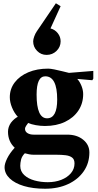

<svg xmlns="http://www.w3.org/2000/svg" viewBox="-20 -937 598 1175"><path d="M256 218Q182 218 126.5 201.5Q71 185 39.5 155Q8 125 8 86Q8 65 23.5 33Q39 1 70 -33Q29 -71 29 -131Q29 -160 47 -186Q57 -199 69 -209Q81 -219 89 -222Q67 -246 53.5 -279Q40 -312 40 -342Q40 -393 70 -432.5Q100 -472 153 -494.5Q206 -517 275 -517Q288 -517 313 -512Q338 -507 363.5 -500.5Q389 -494 402 -491L551 -503V-456L545 -446L453 -454Q469 -436 479 -410.5Q489 -385 489 -361Q489 -304 459.5 -260Q430 -216 377.5 -191Q325 -166 255 -166Q228 -166 199.5 -171Q171 -176 151 -185L152 -184Q146 -177 139.5 -166.5Q133 -156 133 -149Q133 -132 148 -122.5Q163 -113 186 -113H392Q451 -113 489 -82Q527 -51 527 -4Q527 61 492.5 111Q458 161 397 189.5Q336 218 256 218ZM268 -213Q330 -213 330 -328Q330 -470 257 -470Q204 -470 204 -358Q204 -213 268 -213ZM272 178Q318 178 355 163.5Q392 149 414 123Q436 97 436 63Q436 38 421 27Q406 16 381.5 13Q357 10 326 10H186Q174 10 159.5 7.5Q145 5 132 1Q114 19 109 39.5Q104 60 104 78Q104 112 128.5 134.5Q153 157 191.5 167.5Q230 178 272 178ZM265 -601Q231 -601 207 -625.5Q183 -650 183 -684Q183 -696 189.5 -714Q196 -732 205 -745L322 -917L351 -899L289 -763Q316 -756 333.5 -734Q351 -712 351 -684Q351 -650 326 -625.5Q301 -601 265 -601Z"/></svg>

Font: Wittgenstein Extrabold
Style: Regular
Weight: 800
Designer: Jörg Drees
Foundry: Jörg Drees
Version: Version 1.303; ttfautohint (v1.8.4.7-5d5b)